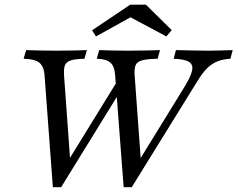

<svg xmlns="http://www.w3.org/2000/svg" viewBox="-20 -781 996 805"><path d="M498.4 4 462.9 -463.7Q460.5 -503.2 442.7 -518.5Q425 -533.9 385.5 -534.7L396 -571Q413.7 -570.2 444 -569.4Q474.2 -568.5 513.7 -568.5Q561.3 -568.5 596.4 -569.4Q631.5 -570.2 650.8 -571L641.1 -534.7Q598.4 -533.9 576.6 -528.2Q554.8 -522.6 548.8 -508.1Q542.7 -493.5 544.4 -466.9L571.8 -91.1L550 -86.3L751.6 -413.7Q779 -458.1 785.1 -483.9Q791.1 -509.7 772.6 -521.4Q754 -533.1 708.1 -534.7L717.7 -571Q751.6 -570.2 786.3 -569.4Q821 -568.5 854 -568.5Q879.8 -568.5 904.4 -569.4Q929 -570.2 955.6 -571L946 -534.7Q916.9 -533.1 893.1 -524.2Q869.4 -515.3 848.8 -495.2Q828.2 -475 807.3 -440.3L532.3 4ZM201.6 4 166.9 -463.7Q164.5 -503.2 144.4 -518.5Q124.2 -533.9 79 -534.7L89.5 -571Q108.9 -570.2 141.5 -569.4Q174.2 -568.5 216.1 -568.5Q260.5 -568.5 293.1 -569.4Q325.8 -570.2 344.4 -571L333.9 -534.7Q296 -533.9 277 -527.8Q258.1 -521.8 252.4 -507.7Q246.8 -493.5 248.4 -466.9L275.8 -87.1L250.8 -82.3L495.2 -479L503.2 -429L236.3 4ZM382.3 -628.2 366.1 -654 525.8 -761.3H591.9L700 -654.8L677.4 -628.2L504 -721L552.4 -722.6Z"/></svg>

Font: Playfair 9pt
Style: Italic
Weight: 400
Italic angle: -15.6°
Designer: Claus Eggers Sørensen
Foundry: Claus Eggers Sørensen
Version: Version 2.001;gftools[0.9.30]